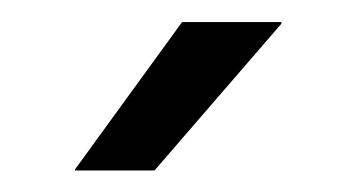

<svg xmlns="http://www.w3.org/2000/svg" viewBox="-20 -703 324 174"><path d="M145 -683H235V-681.5L120 -548.5H48V-549.5Z"/></svg>

Font: Anek Gurmukhi Medium
Style: Regular
Weight: 400
Version: Version 1.003